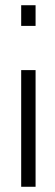

<svg xmlns="http://www.w3.org/2000/svg" viewBox="-20 -716 209 734"><path d="M116 -448V-2H61V-448ZM116 -696V-617H61V-696Z"/></svg>

Font: Fundamental  Brigade Scvhlank
Style: Regular
Weight: 100
Designer: Peter Wiegel, original typeface by Arno Drescher 1935
Foundry: Peter Wiegel
Version: Version 0.000 2012 initial release